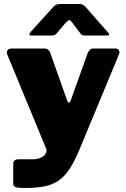

<svg xmlns="http://www.w3.org/2000/svg" viewBox="-20 -772 629 957"><path d="M102 165Q71 165 58.5 161Q46 157 46 143V41Q46 35 52 28.5Q58 22 74 22H145Q162 22 176 17Q190 12 198.5 4.5Q207 -3 210.5 -12.5Q214 -22 210 -31L16 -501Q12 -512 17.5 -521Q23 -530 35 -530H204Q213 -530 220 -524Q227 -518 230 -510L315 -270Q318 -261 323 -260.5Q328 -260 332 -270L418 -510Q422 -518 428.5 -524Q435 -530 444 -530H556Q568 -530 573 -521Q578 -512 573 -501L378 -31Q352 32 326.5 70.5Q301 109 270 129.5Q239 150 198.5 157.5Q158 165 102 165ZM382 -604 341 -658Q331 -672 325.5 -672Q320 -672 307 -658L261 -604Q254 -597 249.5 -596Q245 -595 235 -595H136Q127 -595 126.5 -600Q126 -605 133 -613L245 -737Q252 -745 260 -748.5Q268 -752 282 -752H377Q388 -752 394 -748Q400 -744 405 -739L516 -613Q533 -595 514 -595H409Q400 -595 393.5 -596Q387 -597 382 -604Z"/></svg>

Font: Libre Franklin Black
Style: Regular
Weight: 900
Designer: Pablo Impallari, Rodrigo Fuenzalida, Nhung Nguyen
Foundry: Impallari Type
Version: Version 3.000